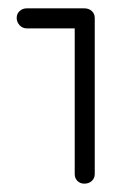

<svg xmlns="http://www.w3.org/2000/svg" viewBox="-20 -426 322 460"><path d="M182 14Q172 14 165.5 7.5Q159 1 159 -9V-358H44Q34 -358 27 -365.5Q20 -373 20 -383Q20 -393 27 -399.5Q34 -406 44 -406H182Q193 -406 200 -399.5Q207 -393 207 -383V-9Q207 1 200 7.5Q193 14 182 14Z"/></svg>

Font: Zen Kurenaido
Style: Regular
Weight: 400
Designer: Yoshimichi Ohira
Foundry: Positype
Version: Version 1.001